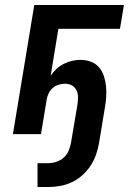

<svg xmlns="http://www.w3.org/2000/svg" viewBox="-20 -540 540 773"><path d="M131 213V117H174Q190 117 207 111.5Q224 106 237 94Q250 82 256.5 66.5Q263 51 266 34L292 -120Q294 -135 294 -149.5Q294 -164 288 -176.5Q282 -189 269.5 -196Q257 -203 242 -203Q230 -203 216.5 -199Q203 -195 192.5 -186Q182 -177 176 -164.5Q170 -152 168 -139L145 0H32L118 -520H479L463 -424H215L184 -235Q194 -250 207.5 -262.5Q221 -275 237 -283Q253 -291 270 -295Q287 -299 304 -299Q326 -299 346 -291.5Q366 -284 379 -268.5Q392 -253 398.5 -233Q405 -213 407 -192Q409 -171 407.5 -149Q406 -127 402 -105L379 34Q375 58 367 81.5Q359 105 345 126.5Q331 148 311.5 165.5Q292 183 269.5 193.5Q247 204 222.5 208.5Q198 213 174 213Z"/></svg>

Font: Iosevka SS18
Style: Bold Italic
Weight: 700
Italic angle: -9°
Monospace: yes
Designer: Belleve Invis
Foundry: Belleve Invis
Version: Version 25.1.1; ttfautohint (v1.8.4)